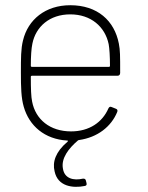

<svg xmlns="http://www.w3.org/2000/svg" viewBox="-20 -530 567 735"><path d="M252 -27C171 -27 116 -73 103 -141C99 -159 98 -191 98 -236C98 -239 100 -240 102 -240H430C436 -240 440 -244 440 -251C440 -318 440 -337 435 -363C418 -451 353 -510 249 -510C154 -510 87 -455 68 -375C60 -343 60 -308 60 -252C60 -196 61 -155 71 -121C92 -48 151 3 237 8C241 8 241 10 238 13C193 51 180 90 189 126C201 184 259 191 304 182C311 181 313 177 311 170L309 162C308 156 304 153 297 154C262 162 227 154 221 116C213 76 243 38 278 8C279 7 281 6 283 6C353 -4 406 -45 429 -102C431 -108 429 -112 423 -114L408 -120C402 -123 398 -121 395 -115C372 -62 322 -27 252 -27ZM249 -475C328 -475 382 -428 396 -361C399 -345 401 -313 401 -278C401 -275 399 -274 397 -274H102C100 -274 98 -275 98 -278C98 -314 100 -345 104 -363C117 -428 170 -475 249 -475Z"/></svg>

Font: Barlow ExtraLight
Style: Regular
Weight: 275
Designer: Jeremy Tribby
Foundry: Tribby Type
Version: Version 1.422;hotconv 1.0.109;makeotfexe 2.5.65596